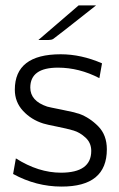

<svg xmlns="http://www.w3.org/2000/svg" viewBox="-20 -687 442 715"><path d="M28.8 -39.1 39.1 -97.2Q123 -43.9 207 -43.9Q319.8 -43.9 319.8 -125Q319.8 -154.8 298.8 -174.3Q277.8 -193.8 253.9 -200.9Q230 -208 191.9 -215.6Q153.8 -223.1 141.1 -227.1Q96.2 -241.2 65.7 -274.2Q35.2 -307.1 35.2 -353Q35.2 -484.9 206.1 -484.9Q282.2 -484.9 359.9 -451.2L350.1 -396Q274.9 -435.1 195.8 -435.1Q92.8 -435.1 92.8 -360.8Q92.8 -311 155.8 -290Q161.6 -288.1 209.7 -278.6Q257.8 -269 274.9 -263.2Q314 -249 345.9 -216.6Q377.9 -184.1 377.9 -130.9Q377.9 8.3 209 7.8Q114.7 7.8 28.8 -39.1ZM123 -538.1 272.9 -667H337.9Q186 -546.9 178.2 -542Q171.4 -538.1 161.1 -538.1Z"/></svg>

Font: CMU Bright
Style: Roman
Weight: 500
Version: Version 0.7.0